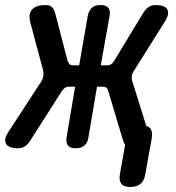

<svg xmlns="http://www.w3.org/2000/svg" viewBox="-82 -580 702 764"><path d="M40 -23Q30 -7 18.5 1.5Q7 10 -11 10Q-46 10 -57.5 -7Q-69 -24 -48 -56L83 -257Q89 -267 90.5 -278Q92 -289 90 -299L38 -493Q30 -526 46.5 -543Q63 -560 99 -560Q117 -560 125.5 -551Q134 -542 138 -526L187 -338Q190 -330 194.5 -325Q199 -320 209 -320H233L267 -516Q271 -538 283.5 -549Q296 -560 318 -560Q340 -560 349 -549Q358 -538 354 -516L319 -320H344Q354 -320 361 -325Q368 -330 373 -339L487 -527Q496 -542 508 -551Q520 -560 538 -560Q573 -560 583.5 -543Q594 -526 574 -494L452 -300Q445 -290 443 -279Q441 -268 444 -258L500 -79Q510 -76 516 -69Q526 -56 522 -31L496 114Q492 139 477 151.5Q462 164 436.5 164Q411 164 401 151.5Q391 139 395 114L416 -4Q411 -11 407 -23L349 -217Q347 -226 342 -230.5Q337 -235 327 -235H304L270 -34Q267 -12 254 -1Q241 10 219 10Q197 10 188.5 -1Q180 -12 183 -34L217 -235H193Q183 -235 176.5 -230.5Q170 -226 163 -216Z"/></svg>

Font: Maple Mono NL SemiBold
Style: Italic
Weight: 600
Italic angle: -10°
Monospace: yes
Designer: subframe7536
Version: Version 7.000